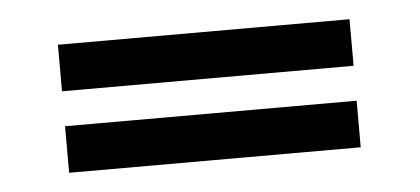

<svg xmlns="http://www.w3.org/2000/svg" viewBox="-28 -347 579 265"><g transform="rotate(-5 261.0 -214.5)"><path d="M58.9 -303.2H462.9V-238.7H58.9ZM58.9 -190.3H462.9V-125.8H58.9Z"/></g></svg>

Font: Playfair Micro SmCond SmLight
Style: Regular
Weight: 360
Width: 4
Designer: Claus Eggers Sørensen
Foundry: Claus Eggers Sørensen
Version: Version 2.100;Glyphs 3.2 (3219)